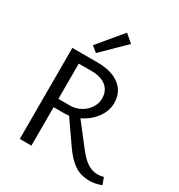

<svg xmlns="http://www.w3.org/2000/svg" viewBox="-211 -1052 1120 1202"><g transform="rotate(30 349.5 -451.5)"><path d="M250 -704 209 -737 355 -912 412 -863ZM699 -8Q656 9 614 9Q551 9 506 -20.5Q461 -50 414 -117L300 -281Q282 -278 264 -278H190V0H106V-658H289Q390 -658 448 -613.5Q506 -569 506 -489Q506 -432 468 -381Q430 -330 370 -302L490 -147Q532 -93 566.5 -72Q601 -51 637 -51Q661 -51 681 -57ZM274 -338Q314 -338 349 -357Q384 -376 405 -408Q426 -440 426 -476Q426 -531 388.5 -562Q351 -593 282 -593H190V-338Z"/></g></svg>

Font: Ysabeau SC Medium
Style: Regular
Weight: 500
Designer: Christian Thalmann (Catharsis Fonts)
Version: Version 0.003